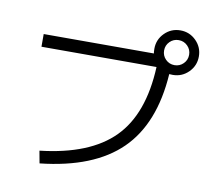

<svg xmlns="http://www.w3.org/2000/svg" viewBox="-92 -951 1184 1088"><g transform="rotate(10 500.0 -407.5)"><path d="M732 -720Q732 -773 769.5 -810.5Q807 -848 860 -848Q913 -848 950.5 -810.5Q988 -773 988 -720Q988 -667 950.5 -629.5Q913 -592 860 -592Q846 -592 840 -593Q821 -304 666 -152Q511 0 204 33L191 -38Q476 -70 613 -208.5Q750 -347 762 -620H100V-693H734Q732 -702 732 -720ZM911 -669Q932 -690 932 -720Q932 -750 911 -771Q890 -792 860 -792Q830 -792 809 -771Q788 -750 788 -720Q788 -690 809 -669Q830 -648 860 -648Q890 -648 911 -669Z"/></g></svg>

Font: Mplus 1p
Style: Regular
Weight: 400
Version: Version 1.061